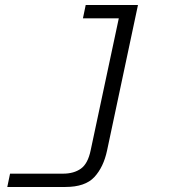

<svg xmlns="http://www.w3.org/2000/svg" viewBox="-20 -566 690 764"><path d="M529 -546 406 33Q392 99 355.5 138.5Q319 178 240 178H9L20 125H231Q274 125 302 105Q330 85 341 31L464 -546ZM310 -493 321 -546H497L485 -493Z"/></svg>

Font: Azeret Mono ExtraLight
Style: Italic
Weight: 250
Italic angle: -12°
Designer: Martin Vácha
Foundry: Displaay
Version: Version 1.002